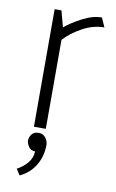

<svg xmlns="http://www.w3.org/2000/svg" viewBox="-81 -530 471 780"><g transform="rotate(10 155.0 -140.0)"><path d="M80 0V-485H108L126 -418Q152 -440 194.5 -462.5Q237 -485 275 -485L292 -447Q246 -447 201.5 -422.5Q157 -398 129 -367V0ZM104 21Q122 21 132.5 35Q143 49 143 64Q143 110 121 147.5Q99 185 57 205L41 180Q67 166 84 145.5Q101 125 102 98Q84 98 75 84Q66 70 66 60Q66 45 75.5 33Q85 21 104 21Z"/></g></svg>

Font: Palanquin Thin
Style: Regular
Weight: 250
Designer: Pria Ravichandran
Version: Version 1.001